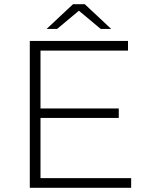

<svg xmlns="http://www.w3.org/2000/svg" viewBox="-20 -895 709 915"><path d="M122 0V-700H590V-654H173V-46H605V0ZM167 -333V-378H546V-333ZM202 -757 328 -875H384L510 -757H460L338 -859H374L252 -757Z"/></svg>

Font: Montserrat Thin Light
Style: Regular
Weight: 300
Version: Version 9.000